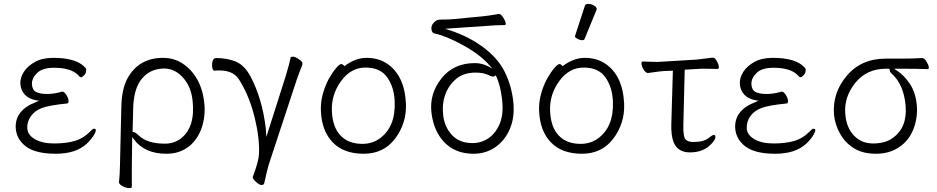

<svg xmlns="http://www.w3.org/2000/svg" viewBox="-20 -779 4828 989"><path d="M299 -307H301Q311 -307 321.5 -290.5Q332 -274 333 -260.5Q334 -247 326 -246Q235 -237 197 -223Q159 -209 139 -180.5Q119 -152 120.5 -118Q122 -84 160 -62Q198 -40 259 -40Q320 -40 365 -53Q410 -66 447 -104Q458 -116 465 -116Q481 -116 467.5 -90Q454 -64 427 -39Q371 13 267.5 13Q164 13 114.5 -24Q65 -61 61 -119Q56 -211 165 -253L181 -260L164 -263Q127 -270 107 -292.5Q87 -315 85 -346.5Q83 -378 102.5 -408.5Q122 -439 160 -460Q198 -481 254 -481Q357 -481 405 -444Q423 -429 424 -422Q425 -403 414 -392Q403 -381 398.5 -381Q394 -381 390 -384L382 -393Q344 -430 258 -430Q198 -430 170.5 -402.5Q143 -375 144.5 -345.5Q146 -316 165.5 -305.5Q185 -295 223 -295Q261 -295 299 -307Z M659 79V184Q659 190 645.5 190Q632 190 613.5 181Q595 172 593 161V158Q597 125 598 71L605 -229Q607 -321 637 -376Q695 -481 820 -481Q876 -481 921 -451.5Q966 -422 995 -371.5Q1024 -321 1032 -252Q1040 -183 1019 -121Q998 -59 951 -23Q904 13 837 13Q725 13 670 -61L661 -73ZM668 -99Q676 -99 696 -80Q740 -39 829 -39Q877 -39 912 -66Q987 -124 972 -261Q964 -334 922 -380Q880 -426 826 -426Q755 -426 711.5 -374.5Q668 -323 666 -218L663 -99Z M1085 -415Q1075 -415 1073 -434Q1071 -453 1076 -466.5Q1081 -480 1093 -480Q1149 -480 1194 -462Q1239 -444 1271 -384Q1331 -270 1349 -118L1352 -74L1452 -388Q1473 -459 1477 -482Q1478 -487 1489 -487Q1500 -487 1518.5 -474.5Q1537 -462 1538 -454.5Q1539 -447 1533.5 -435Q1528 -423 1509 -370L1364 70Q1356 97 1341 165Q1338 174 1327 174Q1316 174 1297 156.5Q1278 139 1283 130Q1312 53 1314 15Q1318 -65 1292.5 -170.5Q1267 -276 1220 -355Q1202 -389 1175.5 -402.5Q1149 -416 1113 -416H1100Q1094 -416 1086 -415ZM1477 -482ZM1349 -118Q1349 -118 1349 -117Z M1754 -438Q1810 -481 1868.5 -481Q1927 -481 1971 -453Q2064 -393 2071 -245Q2075 -145 2016 -66Q1957 13 1853.5 13Q1750 13 1693.5 -46Q1637 -105 1633 -207Q1629 -286 1673 -372Q1693 -407 1711 -428Q1729 -449 1737.5 -449Q1746 -449 1754 -438ZM1846 -38Q1897 -38 1935 -65Q2019 -125 2013 -258Q2010 -330 1974.5 -380.5Q1939 -431 1863 -431Q1787 -431 1736.5 -361Q1686 -291 1689.5 -207.5Q1693 -124 1734 -81Q1775 -38 1846 -38Z M2551 -707Q2560 -707 2571.5 -689.5Q2583 -672 2584.5 -661Q2586 -650 2581 -650Q2540 -650 2478 -645L2273 -631L2297 -623Q2393 -592 2468.5 -536Q2544 -480 2579 -410.5Q2614 -341 2623.5 -259.5Q2633 -178 2607 -116.5Q2581 -55 2531.5 -21Q2482 13 2419 13Q2327 13 2270.5 -44.5Q2214 -102 2202.5 -198.5Q2191 -295 2253.5 -374.5Q2316 -454 2426 -454Q2461 -454 2493 -438L2516 -426L2499 -445Q2453 -498 2364.5 -546.5Q2276 -595 2220 -606Q2205 -608 2202.5 -627Q2200 -646 2213 -661Q2226 -676 2242 -677.5Q2258 -679 2273 -678.5Q2288 -678 2310 -680L2467 -695Q2497 -698 2549 -707ZM2534 -391Q2525 -384 2519.5 -384Q2514 -384 2490.5 -394.5Q2467 -405 2430 -405Q2368 -405 2329.5 -372.5Q2291 -340 2273.5 -291.5Q2256 -243 2263 -184Q2270 -125 2308 -83.5Q2346 -42 2414 -42Q2459 -42 2495.5 -66.5Q2532 -91 2553 -139Q2574 -187 2567 -258L2565 -276Q2557 -342 2534 -391Z M2993 -750Q2995 -759 3010 -759Q3025 -759 3039.5 -750.5Q3054 -742 3054 -732Q3054 -730 3053 -729L2991 -578Q2989 -572 2978 -572Q2967 -572 2954.5 -579Q2942 -586 2942 -590V-594ZM2878 -438Q2934 -481 2992.5 -481Q3051 -481 3095 -453Q3188 -393 3195 -245Q3199 -145 3140 -66Q3081 13 2977.5 13Q2874 13 2817.5 -46Q2761 -105 2757 -207Q2753 -286 2797 -372Q2817 -407 2835 -428Q2853 -449 2861.5 -449Q2870 -449 2878 -438ZM2970 -38Q3021 -38 3059 -65Q3143 -125 3137 -258Q3134 -330 3098.5 -380.5Q3063 -431 2987 -431Q2911 -431 2860.5 -361Q2810 -291 2813.5 -207.5Q2817 -124 2858 -81Q2899 -38 2970 -38Z M3677 -424 3612 -425H3592Q3582 -425 3574 -424L3507 -420L3500 -136Q3498 -71 3514 -58Q3524 -50 3544 -48H3555Q3609 -48 3635 -72Q3650 -84 3658 -84Q3664 -84 3665 -73.5Q3666 -63 3649 -43Q3608 6 3534 6Q3450 6 3440 -88Q3437 -110 3438 -142L3446 -415L3400 -413Q3381 -412 3355 -408Q3329 -404 3318 -403H3317Q3307 -403 3296.5 -419Q3286 -435 3284.5 -448.5Q3283 -462 3290 -462L3367 -460L3568 -472Q3590 -474 3617.5 -478Q3645 -482 3653.5 -482Q3662 -482 3671.5 -466Q3681 -450 3682.5 -437Q3684 -424 3677 -424ZM3635 -72ZM3574 -424H3573Z M4005 -307H4007Q4017 -307 4027.5 -290.5Q4038 -274 4039 -260.5Q4040 -247 4032 -246Q3941 -237 3903 -223Q3865 -209 3845 -180.5Q3825 -152 3826.5 -118Q3828 -84 3866 -62Q3904 -40 3965 -40Q4026 -40 4071 -53Q4116 -66 4153 -104Q4164 -116 4171 -116Q4187 -116 4173.5 -90Q4160 -64 4133 -39Q4077 13 3973.5 13Q3870 13 3820.5 -24Q3771 -61 3767 -119Q3762 -211 3871 -253L3887 -260L3870 -263Q3833 -270 3813 -292.5Q3793 -315 3791 -346.5Q3789 -378 3808.5 -408.5Q3828 -439 3866 -460Q3904 -481 3960 -481Q4063 -481 4111 -444Q4129 -429 4130 -422Q4131 -403 4120 -392Q4109 -381 4104.5 -381Q4100 -381 4096 -384L4088 -393Q4050 -430 3964 -430Q3904 -430 3876.5 -402.5Q3849 -375 3850.5 -345.5Q3852 -316 3871.5 -305.5Q3891 -295 3929 -295Q3967 -295 4005 -307Z M4760 -423Q4693 -425 4633 -425H4585L4599 -416Q4638 -391 4667.5 -346Q4697 -301 4702.5 -236.5Q4708 -172 4685 -113.5Q4662 -55 4611.5 -21Q4561 13 4493 13Q4425 13 4380 -14.5Q4335 -42 4308 -89Q4281 -136 4276 -189Q4267 -300 4341.5 -388.5Q4416 -477 4542 -477H4624Q4678 -477 4729 -480H4730Q4741 -480 4752 -462.5Q4763 -445 4764 -434Q4765 -423 4760 -423ZM4561 -425H4543Q4445 -425 4386 -352.5Q4327 -280 4334 -193Q4339 -123 4378 -81.5Q4417 -40 4477.5 -40Q4538 -40 4577 -67Q4654 -121 4645 -232.5Q4636 -344 4572 -401Q4563 -409 4563 -417V-418Z"/></svg>

Font: LXGW WenKai Light
Style: Regular
Weight: 300
Designer: LXGW / Fontworks Inc.
Foundry: LXGW / Fontworks Inc.
Version: Version 1.501; October 10, 2024